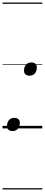

<svg xmlns="http://www.w3.org/2000/svg" viewBox="-20 -1011 353 1512"><path d="M79 21Q58 21 46.5 10.5Q35 0 35 -17Q35 -47 50.5 -65Q66 -83 92 -83Q113 -83 124.5 -73Q136 -63 136 -45Q136 -16 121 2.5Q106 21 79 21ZM213 -415Q192 -415 180.5 -425.5Q169 -436 169 -453Q169 -483 184.5 -501Q200 -519 226 -519Q247 -519 258.5 -509Q270 -499 270 -481Q270 -452 255 -433.5Q240 -415 213 -415ZM0 471H313V481H0ZM0 -20H313V0H0ZM0 -505H313V-500H0ZM0 -991H313V-981H0Z"/></svg>

Font: Playwrite IE Guides
Style: Regular
Weight: 400
Designer: Veronika Burian, José Scaglione
Foundry: TypeTogether
Version: Version 1.003